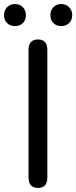

<svg xmlns="http://www.w3.org/2000/svg" viewBox="-41 -929 377 949"><path d="M147 0Q100 0 100 -52V-682Q100 -734 147 -734Q193 -734 193 -682V-52Q193 0 147 0ZM33 -800Q9 -800 -6 -815Q-21 -830 -21 -854Q-21 -878 -6 -893.5Q9 -909 33 -909Q57 -909 72 -893.5Q87 -878 87 -854Q87 -830 72 -815Q57 -800 33 -800ZM261.5 -800Q238 -800 223 -815Q208 -830 208 -854Q208 -878 223 -893.5Q238 -909 261.5 -909Q285 -909 300.5 -893.5Q316 -878 316 -854Q316 -830 300.5 -815Q285 -800 261.5 -800Z"/></svg>

Font: Resource Han Rounded KR
Style: Regular
Weight: 400
Designer: Cyano Hao (round all glyphs); Ryoko NISHIZUKA 西塚涼子 (kana, bopomofo & ideographs); Paul D. Hunt (Latin, Greek & Cyrillic)
Foundry: Cyano Hao
Version: 0.990